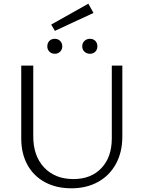

<svg xmlns="http://www.w3.org/2000/svg" viewBox="-20 -1013 777 1039"><path d="M257 -880 458 -993 486 -943 277 -846ZM236 -762Q236 -780 247 -791.5Q258 -803 277 -803Q294 -803 305.5 -791.5Q317 -780 317 -762Q317 -745 305.5 -733.5Q294 -722 277 -722Q259 -722 247.5 -733.5Q236 -745 236 -762ZM425 -762Q425 -780 437 -791.5Q449 -803 467 -803Q485 -803 496 -791.5Q507 -780 507 -762Q507 -745 496 -733.5Q485 -722 467 -722Q449 -722 437 -733.5Q425 -745 425 -762ZM95 -263V-658H160V-275Q160 -169 219 -106.5Q278 -44 377 -44Q473 -44 529 -103.5Q585 -163 585 -264V-658H642V-274Q642 -190 607.5 -126.5Q573 -63 510.5 -28.5Q448 6 366 6Q285 6 223.5 -27Q162 -60 128.5 -121Q95 -182 95 -263Z"/></svg>

Font: Ysabeau SC Semilight
Style: Regular
Weight: 300
Designer: Christian Thalmann (Catharsis Fonts)
Version: Version 0.003